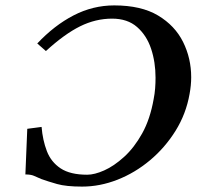

<svg xmlns="http://www.w3.org/2000/svg" viewBox="-20 -679 728 711"><path d="M403 -659Q503 -659 565.5 -621.5Q628 -584 658 -523.5Q688 -463 688 -393Q688 -363 682 -331Q669 -257 630 -194.5Q591 -132 535.5 -85.5Q480 -39 415 -13.5Q350 12 284 12Q225 12 191.5 2.5Q158 -7 133 -16Q117 -23 105.5 -28Q94 -33 74 -33L81 -202L134 -209Q138 -160 153.5 -119.5Q169 -79 204.5 -55.5Q240 -32 303 -32Q330 -32 366 -48Q402 -64 439.5 -98Q477 -132 506.5 -185Q536 -238 549 -312Q553 -332 554.5 -352Q556 -372 556 -391Q556 -449 539.5 -498.5Q523 -548 487.5 -579Q452 -610 395 -610Q334 -610 276.5 -581.5Q219 -553 150 -490L118 -518Q181 -585 252.5 -622Q324 -659 403 -659Z"/></svg>

Font: Libertinus Serif SemiBold
Style: Italic
Weight: 600
Italic angle: -11.5°
Designer: Philipp H. Poll, Khaled Hosny
Foundry: Caleb Maclennan
Version: Version 7.051;RELEASE